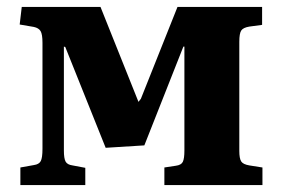

<svg xmlns="http://www.w3.org/2000/svg" viewBox="-20 -536 815 556"><path d="M39 0V-51L78 -58Q93 -60 98 -69.5Q103 -79 103 -105V-412Q103 -437 97.5 -446Q92 -455 78 -458L37 -465L43 -516H271L381 -241L388 -250L494 -516H739V-464L702 -459Q684 -456 678.5 -447.5Q673 -439 673 -415V-99Q673 -77 678.5 -68.5Q684 -60 702 -57L740 -51V0H456V-51L489 -56Q505 -58 509.5 -67.5Q514 -77 514 -100V-401H511L398 -115L286 -108L169 -400L165 -401V-100Q165 -77 170 -68Q175 -59 190 -57L227 -50V0Z"/></svg>

Font: Literata 36pt
Style: Bold
Weight: 700
Designer: Latin by Veronika Burian and Jose Scaglione. Greek by Irene Vlachou. Cyrillic by Vera Evstafieva.
Foundry: TypeTogether
Version: Version 3.002